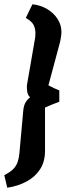

<svg xmlns="http://www.w3.org/2000/svg" viewBox="-50 -724 334 900"><path d="M102 -704Q140 -700 171 -681.5Q202 -663 220 -635Q238 -607 238 -574Q238 -565 236 -552Q234 -539 232 -529L177 -324Q190 -317 204 -310.5Q218 -304 228 -300V-247Q217 -243 196.5 -235Q176 -227 161 -220V-16Q161 33 138.5 68.5Q116 104 76 126Q36 148 -16 156L-30 97Q0 82 14 66.5Q28 51 33.5 33Q39 15 41 -6L59 -205Q60 -218 63.5 -229.5Q67 -241 74 -250.5Q81 -260 91 -268Q84 -274 81 -282Q78 -290 77 -299Q76 -308 76 -317Q76 -320 76.5 -325.5Q77 -331 78 -335L113 -537Q115 -546 115.5 -554.5Q116 -563 116 -570Q116 -590 107.5 -607Q99 -624 71 -640Z"/></svg>

Font: Faustina ExtraBold
Style: Italic
Weight: 800
Italic angle: -8°
Designer: Alfonso Garcia
Foundry: http://www.omnibus-type.com
Version: Version 1.200